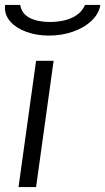

<svg xmlns="http://www.w3.org/2000/svg" viewBox="-24 -757 426 777"><path d="M193 -511 122 0H51L122 -511ZM-4 -725Q-4 -733 -3 -737H58Q63 -702 95.5 -685Q128 -668 179 -668Q229 -668 267 -685Q305 -702 320 -737H382Q377 -703 348 -674.5Q319 -646 273 -629.5Q227 -613 174 -613Q124 -613 83 -628Q42 -643 19 -668.5Q-4 -694 -4 -725Z"/></svg>

Font: Chivo Light Italic
Style: Regular
Weight: 300
Italic angle: -8.05°
Designer: Hector Gatti
Foundry: Omnibus-Type
Version: Version 1.007